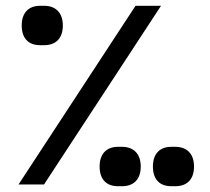

<svg xmlns="http://www.w3.org/2000/svg" viewBox="-20 -637 726 663"><path d="M44 0H132L536 -617H448ZM55 -549C55 -502 81 -481 118 -481H133C170 -481 197 -502 197 -549C197 -595 170 -617 133 -617H118C81 -617 55 -595 55 -549ZM508 -62C508 -15 534 6 571 6H586C623 6 650 -15 650 -62C650 -108 623 -130 586 -130H571C534 -130 508 -108 508 -62ZM324 -62C324 -15 350 6 387 6H402C439 6 466 -15 466 -62C466 -108 439 -130 402 -130H387C350 -130 324 -108 324 -62Z"/></svg>

Font: IBM Plex Arabic Text
Style: Regular
Weight: 450
Designer: Mike Abbink, Paul van der Laan, Pieter van Rosmalen, Wael Morcos, Khajak Apelian
Foundry: Bold Monday
Version: Version 1.0